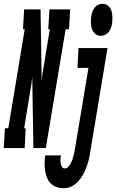

<svg xmlns="http://www.w3.org/2000/svg" viewBox="-73 -785 616 1018"><path d="M-53 0 -47 -105H-29L58 -630H49L55 -735H142L148 -358Q150 -379 153 -399.5Q156 -420 160 -441L191 -630H183L189 -735H299L293 -630H275L170 0H104L98 -377Q96 -356 93 -335.5Q90 -315 86 -294L55 -105H63L58 0ZM461 -595Q444 -595 431.5 -606Q419 -617 414 -632.5Q409 -648 409 -665.5Q409 -683 411 -701Q413 -712 417 -723.5Q421 -735 429 -745Q437 -755 448 -760Q459 -765 471 -765Q488 -765 500.5 -754Q513 -743 518 -727.5Q523 -712 523 -694.5Q523 -677 521 -659Q519 -648 515 -636.5Q511 -625 503 -615Q495 -605 484 -600Q473 -595 461 -595ZM265 213Q245 213 226.5 206.5Q208 200 195 186.5Q182 173 175.5 155.5Q169 138 166 118.5Q163 99 163.5 79Q164 59 167 39H250Q248 50 247.5 60Q247 70 248.5 80Q250 90 255 99Q260 108 271 108Q281 108 289 99.5Q297 91 302 81.5Q307 72 310.5 62Q314 52 316.5 42Q319 32 321.5 21.5Q324 11 325 1L396 -425H338L343 -530H497L406 18Q403 39 398 60Q393 81 385.5 101Q378 121 367.5 140.5Q357 160 341.5 177Q326 194 306 203.5Q286 213 265 213Z"/></svg>

Font: Iosevka Slab Extrabold
Style: Italic
Weight: 800
Italic angle: -9°
Monospace: yes
Designer: Belleve Invis
Foundry: Belleve Invis
Version: Version 11.1.0; ttfautohint (v1.8.3)